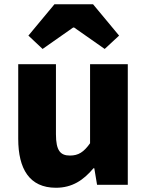

<svg xmlns="http://www.w3.org/2000/svg" viewBox="-20 -872 694 906"><path d="M244 14C321 14 374 -22 421 -78H425L438 0H583V-569H405V-196C375 -154 350 -138 310 -138C265 -138 244 -161 244 -239V-569H66V-217C66 -75 119 14 244 14ZM114 -704 181 -641 325 -742H330L474 -641L542 -704L419 -852H237Z"/></svg>

Font: Noto Sans TC Black
Style: Regular
Weight: 900
Designer: Ryoko NISHIZUKA 西塚涼子 (kana, bopomofo & ideographs); Paul D. Hunt (Latin, Greek & Cyrillic); Sandoll Communications 산돌커뮤니
Foundry: Adobe
Version: Version 2.004;hotconv 1.0.118;makeotfexe 2.5.65603